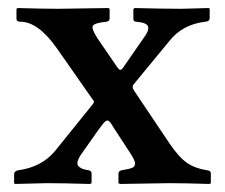

<svg xmlns="http://www.w3.org/2000/svg" viewBox="-20 -456 561 478"><path d="M183.1 -73.2Q174.8 -61.5 173.1 -53.5Q171.4 -45.4 176.3 -41.3Q181.2 -37.1 186 -35.4Q190.9 -33.7 200.2 -32.2Q208 -30.8 208 -23.9V0L204.1 2Q137.7 0 95.2 0L17.1 2L15.1 0V-22Q15.1 -30.3 25.9 -32.2Q83 -40 116.2 -79.1L208 -192.9Q213.4 -199.2 213.9 -201.9Q214.4 -204.6 210.9 -208L122.1 -335Q75.2 -401.9 30.8 -401.9Q21 -401.9 21 -409.2V-434.1L23.9 -436Q85.4 -434.1 125 -434.1L250 -436L252.9 -434.1V-410.2Q252.9 -403.3 245.1 -401.9Q215.3 -398.9 211.2 -391.8Q207 -384.8 223.1 -359.9L271 -290Q276.4 -282.2 279.3 -282Q282.2 -281.7 286.1 -287.1L335.9 -358.9Q352.1 -380.4 348.6 -390.1Q345.2 -399.9 318.8 -401.9Q312 -402.3 312 -409.2V-433.1L314.9 -436Q386.7 -434.1 432.1 -434.1L500 -436L502 -434.1V-411.1Q502 -402.8 491.2 -401.9Q434.1 -395.5 400.9 -353L312 -245.1Q307.6 -239.3 314 -230L401.9 -99.1Q425.3 -64.5 445.6 -50.5Q465.8 -36.6 495.1 -32.2Q504.9 -31.2 504.9 -24.9V0L502 2Q440.4 0 400.9 0L278.8 2L274.9 0V-23.9Q274.9 -30.3 283.2 -32.2Q302.2 -35.2 309.3 -38.3Q316.4 -41.5 316.2 -49.1Q315.9 -56.6 306.2 -71.8L264.2 -136.2Q255.4 -151.4 251.2 -154.5Q247.1 -157.7 242.2 -153.8Q237.3 -149.9 225.1 -132.8Z"/></svg>

Font: Linux Libertine G
Style: Semibold
Weight: 600
Designer: Philipp H. Poll
Foundry: Philipp H. Poll
Version: Version 5.1.1